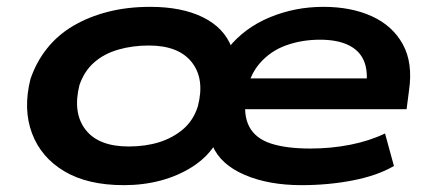

<svg xmlns="http://www.w3.org/2000/svg" viewBox="-20 -531 1268 561"><path d="M342 10Q236 10 168 -30.5Q100 -71 73.5 -141.5Q47 -212 69 -300Q86 -350 117.5 -389.5Q149 -429 194 -455.5Q239 -482 295.5 -496.5Q352 -511 419 -511Q511 -511 573 -480.5Q635 -450 657 -392H648Q695 -450 768.5 -480.5Q842 -511 925 -511Q1006 -511 1066.5 -483.5Q1127 -456 1157 -401.5Q1187 -347 1175 -266L1168 -212H669L682 -302H1076L1050 -278Q1056 -324 1043 -354Q1030 -384 997.5 -399.5Q965 -415 915 -415Q862 -415 816 -398.5Q770 -382 738.5 -345.5Q707 -309 698 -250L699 -254Q690 -195 708.5 -160.5Q727 -126 772 -111.5Q817 -97 887 -97Q947 -97 1003 -108Q1059 -119 1105 -141L1131 -46Q1083 -18 1011.5 -4Q940 10 861 10Q765 10 695 -20Q625 -50 601 -105H606Q582 -69 541 -43Q500 -17 449.5 -3.5Q399 10 342 10ZM356 -103Q405 -103 445 -115.5Q485 -128 515 -153.5Q545 -179 558 -220Q579 -300 540.5 -349Q502 -398 415 -398Q367 -398 325.5 -386Q284 -374 255 -348.5Q226 -323 212 -282Q192 -201 230 -152Q268 -103 356 -103Z"/></svg>

Font: Nunito Sans 7pt Expanded
Style: Bold Italic
Weight: 700
Width: 7
Italic angle: -9°
Designer: Vernon Adams
Foundry: Vernon Adams
Version: Version 3.101;gftools[0.9.27]